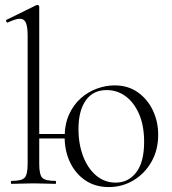

<svg xmlns="http://www.w3.org/2000/svg" viewBox="-20 -745 698 778"><path d="M126 -184V-202H268V-184ZM421 13Q366 13 326 -14Q286 -41 264 -87Q242 -133 242 -189Q242 -242 260 -281.5Q278 -321 307.5 -347Q337 -373 373 -386Q409 -399 444 -399Q499 -399 538.5 -371Q578 -343 599.5 -297.5Q621 -252 621 -199Q621 -137 593.5 -89Q566 -41 520.5 -14Q475 13 421 13ZM449 -5Q500 -5 532 -46.5Q564 -88 564 -170Q564 -236 543.5 -283Q523 -330 489 -355Q455 -380 412 -380Q357 -380 327.5 -338Q298 -296 298 -222Q298 -161 317 -111.5Q336 -62 370 -33.5Q404 -5 449 -5ZM27 0Q24 0 24 -6Q24 -12 27 -12Q68 -12 80 -25Q92 -38 92 -81V-600Q92 -636 85 -652.5Q78 -669 60 -669Q44 -669 12 -654Q8 -652 5.5 -658Q3 -664 7 -665L127 -724Q130 -725 132 -725Q134 -725 136.5 -723Q139 -721 139 -718V-81Q139 -38 151 -25Q163 -12 205 -12Q207 -12 207 -6Q207 0 205 0Q187 0 164.5 -1Q142 -2 116 -2Q91 -2 67.5 -1Q44 0 27 0Z"/></svg>

Font: Cormorant Infant Light
Style: Regular
Weight: 300
Designer: Christian Thalmann (Catharsis Fonts)
Foundry: Catharsis Fonts
Version: Version 4.001